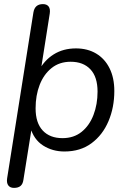

<svg xmlns="http://www.w3.org/2000/svg" viewBox="-20 -732 623 939"><path d="M48.3 186.9Q29.4 186.9 20.4 174.6Q11.5 162.2 14.9 139.9L143.3 -670.7Q146.7 -691.6 158.4 -701.8Q170 -711.9 189.9 -711.9Q208.8 -711.9 217.8 -700.3Q226.7 -688.6 223.3 -665.8L176.6 -369.6L168.4 -383.7Q195.4 -436.4 242.2 -465.8Q289.1 -495.3 351.4 -495.3Q408 -495.3 450.3 -470.1Q492.6 -444.8 515.8 -398.1Q539.1 -351.4 539.1 -286.9Q539.1 -206.6 510.6 -139.4Q482.2 -72.1 427.7 -31.6Q373.3 8.9 295.2 8.9Q236.6 8.9 190.7 -20.4Q144.8 -49.8 127.8 -110.3H135.7L94.4 148.1Q91.5 168 80.4 177.4Q69.2 186.9 48.3 186.9ZM285.5 -56.4Q341 -56.4 379.1 -87.1Q417.3 -117.9 437.2 -169.8Q457.1 -221.7 457.1 -284.1Q457.1 -355.8 422.2 -392.9Q387.4 -430 325.7 -430Q270.6 -430 232.3 -399.2Q193.9 -368.4 174 -317Q154.1 -265.7 154.1 -202.2Q154.1 -131 188.9 -93.7Q223.8 -56.4 285.5 -56.4Z"/></svg>

Font: Nunito ExtraLight
Style: Italic
Weight: 200
Italic angle: -9°
Designer: Vernon Adams
Foundry: Vernon Adams
Version: Version 3.602